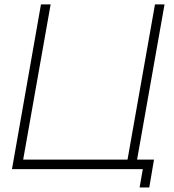

<svg xmlns="http://www.w3.org/2000/svg" viewBox="-20 -770 794 874"><path d="M659.5 83.5H615.5L630 0H34.5L166.5 -750H210.5L85.5 -43.5H560.5L685.5 -750H729L604 -43.5H681Z"/></svg>

Font: Russisch Sans ExtraLight
Style: Italic
Weight: 200
Width: 4
Italic angle: -10°
Designer: Michael Sharanda (font) & Cristiano Sobral (main changes)
Foundry: Michael Sharanda
Version: Version 2.00;September 8, 2020;FontCreator 13.0.0.2681 64-bi